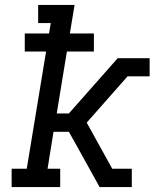

<svg xmlns="http://www.w3.org/2000/svg" viewBox="-20 -755 640 775"><path d="M27 0V-74H88L166 -547H80V-620H178L185 -662H134V-735H281L262 -620H359V-547H250L209 -297H258L455 -520H584V-447H495L330 -260L433 -74H512V0H382L295 -157L258 -223H196L172 -74H223V0Z"/></svg>

Font: Iosevka Etoile Oblique
Style: Regular
Weight: 400
Italic angle: -9°
Designer: Belleve Invis
Foundry: Belleve Invis
Version: Version 15.5.2; ttfautohint (v1.8.4)